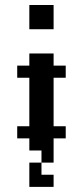

<svg xmlns="http://www.w3.org/2000/svg" viewBox="-20 -591 278 754"><path d="M47.6 -95.2H95.2V-47.6H47.6ZM95.2 -95.2H142.9V-47.6H95.2ZM142.9 -95.2H190.5V-47.6H142.9ZM190.5 -95.2H238.1V-47.6H190.5ZM95.2 -47.6H142.9V0H95.2ZM142.9 -47.6H190.5V0H142.9ZM142.9 -142.9H190.5V-95.2H142.9ZM95.2 -142.9H142.9V-95.2H95.2ZM95.2 -190.5H142.9V-142.9H95.2ZM95.2 -238.1H142.9V-190.5H95.2ZM142.9 -238.1H190.5V-190.5H142.9ZM142.9 -285.7H190.5V-238.1H142.9ZM142.9 -190.5H190.5V-142.9H142.9ZM95.2 -285.7H142.9V-238.1H95.2ZM95.2 -333.3H142.9V-285.7H95.2ZM142.9 -333.3H190.5V-285.7H142.9ZM142.9 -381H190.5V-333.3H142.9ZM95.2 -381H142.9V-333.3H95.2ZM47.6 -333.3H95.2V-285.7H47.6ZM190.5 -333.3H238.1V-285.7H190.5ZM95.2 -571.4H142.9V-523.8H95.2ZM142.9 -571.4H190.5V-523.8H142.9ZM142.9 -523.8H190.5V-476.2H142.9ZM95.2 -523.8H142.9V-476.2H95.2ZM142.9 0H190.5V47.6H142.9ZM95.2 95.2H142.9V142.9H95.2ZM95.2 47.6H142.9V95.2H95.2ZM142.9 95.2H190.5V142.9H142.9Z"/></svg>

Font: Jacquard 12
Style: Regular
Weight: 400
Designer: Sarah Cadigan-Fried
Version: Version 1.000; ttfautohint (v1.8.4.7-5d5b)